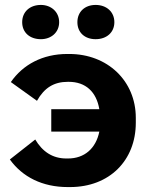

<svg xmlns="http://www.w3.org/2000/svg" viewBox="-20 -749 610 779"><path d="M368 -590C412 -590 444 -617 444 -659C444 -701 412 -729 368 -729C324 -729 294 -701 294 -659C294 -617 324 -590 368 -590ZM146 -590C187 -590 220 -617 220 -659C220 -701 187 -729 146 -729C101 -729 70 -701 70 -659C70 -617 101 -590 146 -590ZM264 10C425 10 531 -99 531 -251V-271C531 -421 416 -530 261 -530H253C153 -530 73 -487 24 -416L130 -340C160 -393 199 -417 255 -417H259C327 -417 371 -377 383 -306H188V-215H383C369 -146 322 -106 256 -106H249C193 -106 152 -134 123 -183L20 -102C71 -31 152 10 255 10Z"/></svg>

Font: Fixel Display Bold
Style: Bold
Weight: 700
Designer: AlfaBravo + MacPaw
Foundry: Kyrylo Tkachov, Marchela Mozhyna, Serhii Makarenko, Maria Weinstein, Zakhar Kryvoshyya
Version: Version 1.211